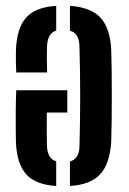

<svg xmlns="http://www.w3.org/2000/svg" viewBox="-20 -628 440 656"><path d="M360 -458.5Q361 -430 361.5 -388.8Q362 -347.5 362 -302Q362 -256.5 361.5 -214.8Q361 -173 360 -143Q355 -68 322.2 -32.5Q289.5 3 219 7.5V-76.5Q250.5 -85 251.5 -127Q254 -216.5 254 -298.8Q254 -381 251.5 -469.5Q250.5 -515 219 -523V-608Q290.5 -603 323.2 -567.8Q356 -532.5 360 -458.5ZM210 -319.5V-243.5H140Q139.5 -203.5 139.8 -171.5Q140 -139.5 140.5 -127Q143 -85.5 172 -77V7.5Q102.5 3 70.5 -31.5Q38.5 -66 34.5 -139Q34 -152 33.8 -180.8Q33.5 -209.5 33.8 -246Q34 -282.5 35.5 -319.5ZM172 -608V-523.5Q143 -515 140.5 -469.5Q140 -454 140 -431.2Q140 -408.5 141 -380.5H35.5Q34.5 -394.5 34.2 -417.5Q34 -440.5 34.5 -458.5Q38 -533.5 69.8 -568.5Q101.5 -603.5 172 -608Z"/></svg>

Font: Big Shoulders Stencil Display
Style: Bold
Weight: 700
Designer: Patric King
Foundry: XO Type Co
Version: Version 1.000